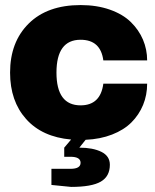

<svg xmlns="http://www.w3.org/2000/svg" viewBox="-20 -546 614 762"><path d="M416 107.9Q416 153.8 380.1 174.8Q344.2 195.8 262.2 195.8L184.1 188V124H259.8Q299.8 124 299.8 100.1Q299.8 76.2 259.8 76.2H234.9V40L262.2 7.8Q147 -2.4 83.5 -73.7Q20 -145 20 -257.8Q20 -379.4 94 -452.6Q168 -525.9 299.8 -525.9Q364.3 -525.9 415.8 -507.8Q467.3 -489.7 499 -458.7Q530.8 -427.7 547.4 -388.7Q564 -349.6 564 -306.2H390.1Q379.4 -388.2 299.8 -388.2Q204.1 -388.2 204.1 -257.8Q204.1 -127.9 299.8 -127.9Q378.9 -127.9 390.1 -213.9H564Q564 -168.9 547.9 -129.6Q531.7 -90.3 501.7 -60.3Q471.7 -30.3 424.8 -12Q377.9 6.3 319.8 8.8L294.9 40Q348.6 40 382.3 56.6Q416 73.2 416 107.9Z"/></svg>

Font: Creato Display Black
Style: Regular
Weight: 900
Version: Version 1.000